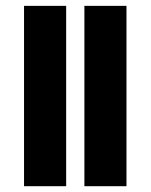

<svg xmlns="http://www.w3.org/2000/svg" viewBox="-20 -642 520 662"><path d="M62.9 0V-621.8H208.1V0ZM271 0V-621.8H416.1V0Z"/></svg>

Font: Playfair 144pt SemiCondensed Black
Style: Regular
Weight: 900
Width: 4
Designer: Claus Eggers Sørensen
Foundry: Claus Eggers Sørensen
Version: Version 2.203